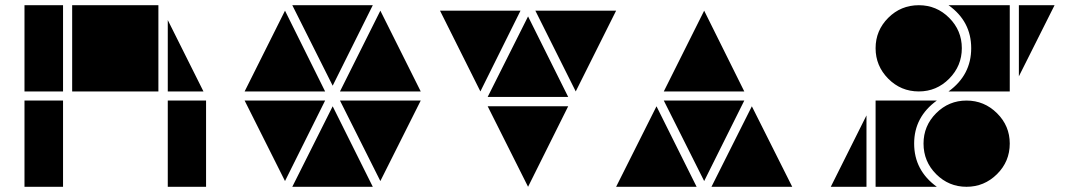

<svg xmlns="http://www.w3.org/2000/svg" viewBox="-20 -717 4142 737"><path d="M222 -366H74V-697H222ZM588 -366H257V-697H588ZM761 -366H624V-640ZM771 0H624V-331H771ZM222 0H74V-331H222Z M1257 -388 1102 -697H1411ZM1595 -366H1285L1440 -676ZM1440 -22 1285 -331H1595ZM1228 -366H919L1074 -676ZM1411 0H1102L1257 -309ZM1074 -22 919 -331H1228Z M2161 -345H1852L2007 -654ZM1824 -366 1669 -676H1978ZM2190 -366 2035 -676H2345ZM2007 0 1852 -309H2161Z M2683 -22 2528 -331H2837ZM3021 0H2711L2866 -309ZM2654 0H2345L2500 -309ZM2837 -366H2528L2683 -676Z M3891 -424V-697H4028ZM3690 0Q3622 0 3573.5 -48.5Q3525 -97 3525 -166Q3525 -234 3573.5 -282.5Q3622 -331 3690 -331Q3758 -331 3807 -282.5Q3856 -234 3856 -166Q3856 -97 3807 -48.5Q3758 0 3690 0ZM3507 -366Q3438 -366 3389.5 -415Q3341 -464 3341 -532Q3341 -600 3389.5 -648.5Q3438 -697 3507 -697Q3575 -697 3623.5 -648.5Q3672 -600 3672 -532Q3672 -464 3623.5 -415Q3575 -366 3507 -366ZM3856 -366H3621Q3708 -429 3708 -532Q3708 -635 3621 -697H3856ZM3576 0H3341V-331H3576Q3489 -268 3489 -166Q3489 -63 3576 0ZM3306 0H3169L3306 -274Z"/></svg>

Font: Geotalism
Style: Regular
Weight: 400
Designer: GGBotNet
Foundry: GGBotNet
Version: 1.00